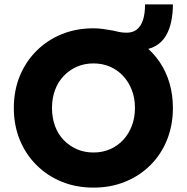

<svg xmlns="http://www.w3.org/2000/svg" viewBox="-20 -845 852 875"><path d="M43 -353Q43 -432 70 -498Q97 -564 146 -613Q195 -662 261 -689Q327 -716 406 -716Q427 -716 449.5 -713Q472 -710 493 -706Q509 -702 524.5 -699Q540 -696 557 -696Q585 -696 603.5 -710.5Q622 -725 631.5 -753.5Q641 -782 641 -825H768Q768 -785 760.5 -748Q753 -711 736 -682Q719 -653 689 -635.5Q659 -618 613 -616L637 -638Q678 -606 707.5 -562.5Q737 -519 752.5 -466Q768 -413 768 -353Q768 -275 741.5 -208.5Q715 -142 666 -93Q617 -44 551 -17Q485 10 406 10Q327 10 261 -17Q195 -44 146 -93Q97 -142 70 -208Q43 -274 43 -353ZM595 -353Q595 -397 581 -434Q567 -471 541.5 -498.5Q516 -526 481.5 -541Q447 -556 406 -556Q365 -556 330.5 -541Q296 -526 270 -498.5Q244 -471 230.5 -434Q217 -397 217 -353Q217 -309 230.5 -271.5Q244 -234 270 -207Q296 -180 330.5 -165Q365 -150 406 -150Q447 -150 481.5 -165Q516 -180 541.5 -207.5Q567 -235 581 -272Q595 -309 595 -353Z"/></svg>

Font: Our Lexend
Style: Bold
Weight: 700
Designer: Bonnie Shaver-Troup, Thomas Jockin
Foundry: Lexend
Version: Version 1.007